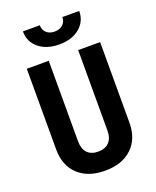

<svg xmlns="http://www.w3.org/2000/svg" viewBox="-172 -1049 943 1159"><g transform="rotate(-20 300.0 -470.0)"><path d="M300 10Q190.4 10 127.4 -49.5Q64.5 -108.9 64.5 -211.9V-730H205.5V-212.7Q205.5 -164.6 229.9 -138.6Q254.3 -112.5 300 -112.5Q344.7 -112.5 369.6 -138.6Q394.5 -164.6 394.5 -212.7V-730H535.5V-211.9Q535.5 -109.6 472.6 -49.8Q409.8 10 300 10ZM300 -800.8Q219.5 -800.8 169.6 -841.9Q119.6 -883.1 119.6 -950H228Q228 -920.3 247.6 -901.9Q267.1 -883.4 299.8 -883.4Q333.2 -883.4 353 -901.8Q372.9 -920.1 372.9 -950H481.2Q481.2 -883.3 431.4 -842Q381.6 -800.8 300 -800.8Z"/></g></svg>

Font: JetBrains Mono
Style: Regular
Weight: 400
Monospace: yes
Designer: Philipp Nurullin, Konstantin Bulenkov
Foundry: JetBrains
Version: Version 2.305